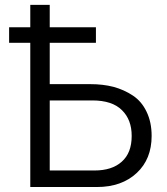

<svg xmlns="http://www.w3.org/2000/svg" viewBox="-20 -751 672 771"><path d="M179.7 -66.4Q224.6 -66.4 359.4 -66.4Q429.7 -66.4 468.8 -101.6Q508.8 -136.7 508.8 -205.1Q508.8 -270.5 469.7 -308.6Q430.7 -347.7 350.6 -347.7Q293.9 -347.7 179.7 -347.7Q179.7 -277.3 179.7 -66.4ZM16.6 -579.1Q16.6 -594.7 16.6 -641.6Q38.1 -641.6 101.6 -641.6Q101.6 -664.1 101.6 -731.4Q121.1 -731.4 179.7 -731.4Q179.7 -709 179.7 -641.6Q226.6 -641.6 365.2 -641.6Q365.2 -626 365.2 -579.1Q319.3 -579.1 179.7 -579.1Q179.7 -537.1 179.7 -413.1Q220.7 -413.1 342.8 -413.1Q393.6 -413.1 435.5 -402.3Q478.5 -390.6 513.7 -367.2Q548.8 -343.8 568.4 -302.7Q588.9 -260.7 588.9 -205.1Q588.9 -112.3 529.3 -56.6Q468.8 0 369.1 0Q280.3 0 101.6 0Q101.6 -144.5 101.6 -579.1Q80.1 -579.1 16.6 -579.1Z"/></svg>

Font: Gothic A1
Style: Regular
Weight: 400
Designer: HanYang I&C Co.,Ltd.
Version: Version 2.50